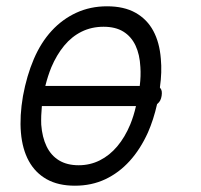

<svg xmlns="http://www.w3.org/2000/svg" viewBox="-20 -580 640 610"><path d="M218 10Q165 10 128.5 -10.5Q92 -31 71.5 -68.5Q51 -106 46.5 -158.5Q42 -211 53 -275Q65 -340 87.5 -392.5Q110 -445 144 -482Q178 -519 222.5 -539.5Q267 -560 320 -560Q374 -560 410.5 -539.5Q447 -519 467 -482Q487 -445 491 -393Q495 -351 488 -302Q489 -301 490 -299Q496 -292 493.5 -275.5Q491 -259 481 -251L479 -249Q468 -200 450 -159Q426 -106 392 -68.5Q358 -31 314.5 -10.5Q271 10 218 10ZM124 -307H424Q428 -339 426 -367Q424 -407 410.5 -435.5Q397 -464 372 -479.5Q347 -495 309 -495Q271 -495 239.5 -479.5Q208 -464 184 -435Q160 -406 143 -366Q132 -339 124 -307ZM230 -55Q266 -55 297 -70.5Q328 -86 352.5 -115Q377 -144 394 -185Q405 -212 412 -243H113Q110 -211 111 -184Q114 -144 128 -115Q142 -86 167.5 -70.5Q193 -55 230 -55Z"/></svg>

Font: Maple Mono NL ExtraLight
Style: Italic
Weight: 275
Italic angle: -10°
Monospace: yes
Designer: subframe7536
Version: Version 7.000